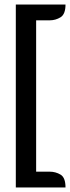

<svg xmlns="http://www.w3.org/2000/svg" viewBox="-20 -780 311 850"><path d="M140 -690V-20H200Q226 -20 248 -7Q270 6 270 50H50V-760H270Q270 -717 248 -703.5Q226 -690 200 -690Z"/></svg>

Font: Warnes
Style: Regular
Weight: 400
Designer: Eduardo Rodriguez Tunni
Foundry: Eduardo Rodriguez Tunni
Version: Version 1.002; ttfautohint (v1.8.4.7-5d5b);gftools[0.9.23]